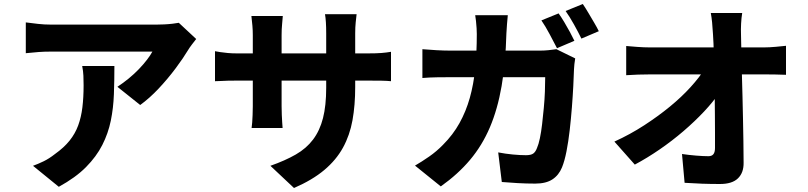

<svg xmlns="http://www.w3.org/2000/svg" viewBox="-20 -872 4040 960"><path d="M961 -677Q953 -667 940 -650Q927 -633 920 -621Q896 -581 857.5 -529.5Q819 -478 773.5 -429.5Q728 -381 681 -347L567 -438Q596 -457 623.5 -479.5Q651 -502 674.5 -526.5Q698 -551 715.5 -574Q733 -597 742 -614Q729 -614 699 -614Q669 -614 627.5 -614Q586 -614 538.5 -614Q491 -614 443.5 -614Q396 -614 353.5 -614Q311 -614 279.5 -614Q248 -614 234 -614Q202 -614 174.5 -612Q147 -610 109 -606V-760Q139 -756 170.5 -752.5Q202 -749 234 -749Q248 -749 281 -749Q314 -749 358.5 -749Q403 -749 454 -749Q505 -749 555 -749Q605 -749 648 -749Q691 -749 721.5 -749Q752 -749 763 -749Q779 -749 801 -750Q823 -751 843.5 -753.5Q864 -756 874 -758ZM552 -542Q552 -470 549.5 -401Q547 -332 534 -268.5Q521 -205 491.5 -147Q462 -89 410 -36.5Q358 16 274 62L145 -43Q170 -52 198 -65.5Q226 -79 255 -102Q300 -134 328 -169Q356 -204 371 -245Q386 -286 392 -335.5Q398 -385 398 -446Q398 -471 397 -493.5Q396 -516 391 -542Z M1756 -437Q1756 -346 1742.5 -271Q1729 -196 1695 -134Q1661 -72 1601.5 -22Q1542 28 1450 68L1332 -43Q1406 -69 1459 -99.5Q1512 -130 1545.5 -174.5Q1579 -219 1595 -281.5Q1611 -344 1611 -433V-705Q1611 -736 1609.5 -760Q1608 -784 1605 -801H1763Q1761 -784 1758.5 -760Q1756 -736 1756 -705ZM1394 -792Q1393 -776 1390.5 -751.5Q1388 -727 1388 -696V-341Q1388 -318 1389 -297Q1390 -276 1391 -260Q1392 -244 1393 -232H1238Q1240 -244 1241 -260Q1242 -276 1243 -297Q1244 -318 1244 -341V-697Q1244 -720 1242 -743.5Q1240 -767 1237 -792ZM1055 -616Q1065 -614 1081 -611.5Q1097 -609 1118.5 -607Q1140 -605 1165 -605H1819Q1861 -605 1886.5 -607Q1912 -609 1935 -613V-466Q1916 -468 1888.5 -468.5Q1861 -469 1820 -469H1165Q1139 -469 1119 -468.5Q1099 -468 1083.5 -467Q1068 -466 1055 -466Z M2773 -805Q2786 -787 2801 -762Q2816 -737 2829.5 -712Q2843 -687 2852 -668L2765 -631Q2749 -662 2728 -701.5Q2707 -741 2687 -770ZM2894 -852Q2907 -833 2922 -807.5Q2937 -782 2951.5 -757.5Q2966 -733 2974 -716L2887 -679Q2872 -710 2850 -749.5Q2828 -789 2808 -817ZM2519 -796Q2517 -779 2515 -751Q2513 -723 2512 -705Q2508 -557 2488 -441.5Q2468 -326 2429.5 -235.5Q2391 -145 2330.5 -73Q2270 -1 2184 60L2055 -44Q2088 -63 2125.5 -89Q2163 -115 2195 -148Q2245 -198 2277.5 -256.5Q2310 -315 2329 -382.5Q2348 -450 2356 -529Q2364 -608 2364 -702Q2364 -713 2363 -731Q2362 -749 2360 -766.5Q2358 -784 2356 -796ZM2856 -580Q2854 -568 2852 -551.5Q2850 -535 2850 -526Q2849 -493 2846.5 -443Q2844 -393 2839.5 -335.5Q2835 -278 2828.5 -221Q2822 -164 2812.5 -115.5Q2803 -67 2790 -35Q2774 4 2742 25Q2710 46 2656 46Q2612 46 2568 43.5Q2524 41 2489 38L2471 -110Q2507 -103 2544 -99.5Q2581 -96 2610 -96Q2635 -96 2646.5 -104.5Q2658 -113 2665 -132Q2673 -150 2679.5 -181Q2686 -212 2690.5 -251Q2695 -290 2699 -332Q2703 -374 2704.5 -414Q2706 -454 2706 -486H2229Q2204 -486 2165 -485.5Q2126 -485 2092 -482V-626Q2126 -623 2163 -621Q2200 -619 2228 -619H2682Q2701 -619 2721.5 -621Q2742 -623 2762 -626Z M3691 -807Q3687 -783 3685.5 -754Q3684 -725 3685 -700Q3686 -655 3687 -604.5Q3688 -554 3689.5 -499.5Q3691 -445 3692.5 -389Q3694 -333 3695 -277Q3696 -221 3697 -166Q3698 -111 3698 -59Q3699 -9 3670 19.5Q3641 48 3580 48Q3533 48 3490.5 46.5Q3448 45 3403 42L3390 -102Q3424 -97 3460.5 -94Q3497 -91 3522 -91Q3539 -91 3547 -101Q3555 -111 3555 -132Q3555 -167 3555 -209Q3555 -251 3554.5 -299.5Q3554 -348 3553.5 -399.5Q3553 -451 3551.5 -503Q3550 -555 3549 -605Q3548 -655 3545 -700Q3543 -734 3540.5 -760Q3538 -786 3534 -807ZM3111 -642Q3132 -640 3166 -637.5Q3200 -635 3226 -635Q3242 -635 3278.5 -635Q3315 -635 3364.5 -635Q3414 -635 3469 -635Q3524 -635 3578.5 -635Q3633 -635 3679.5 -635Q3726 -635 3758.5 -635Q3791 -635 3802 -635Q3827 -635 3859.5 -638Q3892 -641 3910 -643V-498Q3885 -499 3857.5 -499.5Q3830 -500 3809 -500Q3801 -500 3768.5 -500Q3736 -500 3688 -500Q3640 -500 3584 -500Q3528 -500 3471 -500Q3414 -500 3363.5 -500Q3313 -500 3277.5 -500Q3242 -500 3230 -500Q3203 -500 3170.5 -499Q3138 -498 3111 -496ZM3052 -164Q3131 -200 3201 -245.5Q3271 -291 3329.5 -339Q3388 -387 3432.5 -436Q3477 -485 3504 -528L3576 -527L3577 -409Q3547 -364 3500.5 -314.5Q3454 -265 3397.5 -216.5Q3341 -168 3278.5 -125Q3216 -82 3154 -49Z"/></svg>

Font: Noto Sans SC ExtraBold
Style: Regular
Weight: 800
Designer: Ryoko NISHIZUKA 西塚涼子 (kana, bopomofo & ideographs); Paul D. Hunt (Latin, Greek & Cyrillic); Sandoll Communications 산돌커뮤니
Foundry: Adobe
Version: Version 2.004-H2;hotconv 1.0.118;makeotfexe 2.5.65603